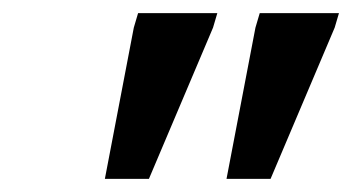

<svg xmlns="http://www.w3.org/2000/svg" viewBox="-20 -727 536 292"><path d="M139.5 -455 183.5 -685 190 -707H310.5L304 -685L206.5 -455ZM324.5 -455 368.5 -685 375 -707H495.5L489 -685L391.5 -455Z"/></svg>

Font: Newsreader Caption Medium
Style: Italic
Weight: 500
Italic angle: -17°
Designer: Hugues Gentile
Foundry: Production Type
Version: Version 1.001